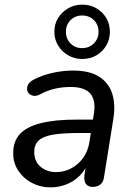

<svg xmlns="http://www.w3.org/2000/svg" viewBox="-20 -801 573 830"><path d="M198 9Q155 9 118.5 -10Q82 -29 59.5 -62.5Q37 -96 37 -138Q37 -190 66 -221.5Q95 -253 156 -268.5Q217 -284 312 -284H393L384 -226H322Q249 -226 207 -218.5Q165 -211 146.5 -193Q128 -175 128 -144Q128 -102 156 -79.5Q184 -57 222 -57Q257 -57 287.5 -73Q318 -89 339.5 -118.5Q361 -148 367 -190L386 -311Q395 -366 371 -395.5Q347 -425 285 -425Q250 -425 217 -417.5Q184 -410 151 -392Q137 -385 125 -387Q113 -389 105.5 -396.5Q98 -404 97 -415Q96 -426 102.5 -437Q109 -448 126 -457Q165 -477 209.5 -486.5Q254 -496 296 -496Q367 -496 408.5 -469.5Q450 -443 465 -396.5Q480 -350 470 -287L430 -38Q428 -16 415 -4.5Q402 7 381 7Q361 7 351.5 -6Q342 -19 345 -44L357 -121L365 -109Q352 -69 325.5 -42.5Q299 -16 266 -3.5Q233 9 198 9ZM335 -546Q302 -546 274.5 -562Q247 -578 231 -604.5Q215 -631 215 -663Q215 -697 231 -723Q247 -749 274.5 -765Q302 -781 335 -781Q370 -781 397 -765Q424 -749 439.5 -723Q455 -697 455 -663Q455 -631 439.5 -604.5Q424 -578 397 -562Q370 -546 335 -546ZM335 -593Q366 -593 386 -613.5Q406 -634 406 -663Q406 -694 386 -714Q366 -734 335 -734Q305 -734 285 -714Q265 -694 265 -664Q265 -633 285 -613Q305 -593 335 -593Z"/></svg>

Font: Nunito ExtraLight Medium
Style: Italic
Weight: 500
Italic angle: -9°
Version: Version 3.602